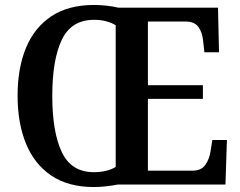

<svg xmlns="http://www.w3.org/2000/svg" viewBox="-20 -745 969 775"><path d="M359 10Q256 10 187.5 -36Q119 -82 85 -165Q51 -248 51 -359Q51 -470 85 -552Q119 -634 187.5 -679.5Q256 -725 360 -725Q383 -725 410.5 -722Q438 -719 458 -714H860L864 -534H805L800 -579Q797 -614 781 -636Q765 -658 730 -658H577V-401H799V-346H577V-56H756Q792 -56 808.5 -79Q825 -102 830 -135L837 -180H896L890 0H455Q435 4 408.5 7Q382 10 359 10ZM359 -50Q386 -50 408 -55.5Q430 -61 447 -71V-643Q431 -653 409 -659Q387 -665 360 -665Q268 -665 229.5 -584.5Q191 -504 191 -358Q191 -212 229.5 -131Q268 -50 359 -50Z"/></svg>

Font: Noto Serif SemiCondensed SemiBold
Style: Regular
Weight: 600
Width: 4
Designer: Monotype Design Team
Foundry: Monotype Imaging Inc.
Version: Version 2.013; ttfautohint (v1.8.4.7-5d5b)